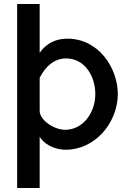

<svg xmlns="http://www.w3.org/2000/svg" viewBox="-20 -730 642 963"><path d="M310 21C454 21 569 -110 571 -257C571 -390 474 -536 319 -536C246 -536 204 -501 179 -465V-710H66V213H179V-44C198 -12 246 21 310 21ZM312 -437C401 -437 458 -353 458 -258C458 -163 395 -79 307 -79C250 -79 179 -128 179 -174V-340C206 -393 249 -437 312 -437Z"/></svg>

Font: FIGSv2-sans-serif SemiBold
Style: Regular
Weight: 600
Designer: Matt McInerney, Pablo Impallari, Rodrigo Fuenzalida,Mirko Velimirovic
Foundry: Matt McInerney, Pablo Impallari, Rodrigo Fuenzalida
Version: Version 4.021;hotconv 1.0.109;makeotfexe 2.5.65596